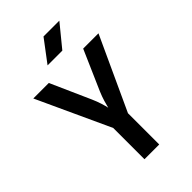

<svg xmlns="http://www.w3.org/2000/svg" viewBox="-276 -1051 1153 1153"><g transform="rotate(-45 300.0 -475.0)"><path d="M237.4 0V-265.4L23.3 -730H155L267.7 -476.8Q280.9 -447.1 290 -418.2Q299 -389.3 302.2 -372.5Q305.9 -389.3 314.6 -418.2Q323.3 -447.1 335.9 -476.8L446.8 -730H576.7L362.6 -265.4V0ZM224.4 -810 329.9 -950H464.3L349.8 -810Z"/></g></svg>

Font: Atlassian Mono
Style: Regular
Weight: 400
Monospace: yes
Designer: Philipp Nurullin, Konstantin Bulenkov
Foundry: Modifications by Atlassian Pty Ltd, manufactured by JetBrains
Version: Version 2.304